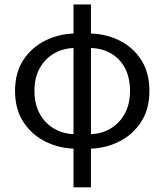

<svg xmlns="http://www.w3.org/2000/svg" viewBox="-20 -642 720 841"><path d="M302 178.5V-622.4H378.4V178.5ZM311.7 9.3Q242.5 8.9 181.6 -20.5Q120.7 -49.8 83.3 -106.2Q45.9 -162.6 45.9 -243.7Q45.9 -324.8 83.3 -380.8Q120.7 -436.9 181.6 -465.9Q242.5 -495 311.7 -495.4L308 -431.8Q259.6 -431.5 219.1 -409.1Q178.5 -386.7 154.7 -344.6Q130.9 -302.5 130.9 -243.7Q130.9 -184.9 154.7 -142.5Q178.5 -100.1 219.1 -77.4Q259.6 -54.6 308 -54.3ZM368.7 9.3 372.4 -54.3Q421.4 -54.6 461.6 -77.4Q501.8 -100.1 525.6 -142.5Q549.5 -184.9 549.5 -243.7Q549.5 -302.5 526.9 -344.6Q504.4 -386.7 464.2 -409.1Q424 -431.5 372.4 -431.8L368.7 -495.4Q440.4 -495 500.6 -465.9Q560.9 -436.9 597.7 -380.8Q634.5 -324.8 634.5 -243.7Q634.5 -162.6 597 -106.2Q559.6 -49.8 499 -20.5Q438.5 8.9 368.7 9.3Z"/></svg>

Font: Source Sans 3 Variable
Style: Regular
Weight: 200
Designer: Paul D. Hunt
Foundry: Adobe Systems Incorporated
Version: Version 3.026